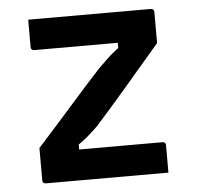

<svg xmlns="http://www.w3.org/2000/svg" viewBox="-44 -579 638 623"><g transform="rotate(-5 275.0 -267.0)"><path d="M70 -534H469Q480 -534 480 -523V-422Q415 -346 361 -283Q307 -220 261 -169Q242 -151 228 -139Q214 -127 198 -116V-100H469Q480 -100 480 -89V0H81Q70 0 70 -11V-116Q135 -188 187 -247Q239 -306 285 -356Q302 -373 318 -388Q334 -403 353 -417V-434H81Q70 -434 70 -445Z"/></g></svg>

Font: Recursive Sn Lnr St Med
Style: Regular
Weight: 500
Version: Version 1.085;hotconv 1.1.0;makeotfexe 2.6.0; ttfautohint (v